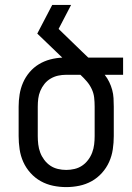

<svg xmlns="http://www.w3.org/2000/svg" viewBox="-20 -755 540 783"><path d="M250 8Q223 8 196.5 2.5Q170 -3 146.5 -16Q123 -29 104.5 -49.5Q86 -70 75 -94.5Q64 -119 60 -146Q56 -173 56 -200V-320Q56 -345 60 -370Q64 -395 74 -418Q84 -441 100.5 -460.5Q117 -480 138.5 -493Q160 -506 184.5 -512.5Q209 -519 234 -520L132 -618L193 -735H270L219 -637L314 -545Q320 -539 326 -533.5Q332 -528 338 -522L339 -521Q340 -521 340 -520.5Q340 -520 341 -520H482V-450H407Q418 -436 425.5 -420.5Q433 -405 437.5 -388.5Q442 -372 443 -354.5Q444 -337 444 -320V-200Q444 -173 440 -146Q436 -119 425 -94.5Q414 -70 395.5 -49.5Q377 -29 353.5 -16Q330 -3 303.5 2.5Q277 8 250 8ZM250 -62Q267 -62 284 -66Q301 -70 315 -79.5Q329 -89 339.5 -103Q350 -117 356 -133Q362 -149 364 -166Q366 -183 366 -200V-320Q366 -339 364 -357Q362 -375 354 -392Q346 -409 334 -423Q322 -437 308 -450H250Q233 -450 217 -446.5Q201 -443 186.5 -434.5Q172 -426 161.5 -413Q151 -400 144.5 -384.5Q138 -369 136 -353Q134 -337 134 -320V-200Q134 -183 136 -166Q138 -149 144 -133Q150 -117 160.5 -103Q171 -89 185 -79.5Q199 -70 216 -66Q233 -62 250 -62Z"/></svg>

Font: Moesevka
Style: Regular
Weight: 400
Monospace: yes
Designer: Belleve Invis
Foundry: Belleve Invis
Version: Version 32.5.0; ttfautohint (v1.8.4)